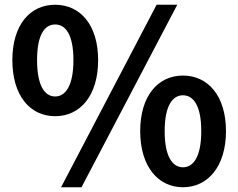

<svg xmlns="http://www.w3.org/2000/svg" viewBox="-20 -774 1002 808"><path d="M212 -285C318 -285 393 -372 393 -521C393 -669 318 -754 212 -754C106 -754 32 -669 32 -521C32 -372 106 -285 212 -285ZM212 -368C169 -368 136 -412 136 -521C136 -630 169 -671 212 -671C255 -671 289 -630 289 -521C289 -412 255 -368 212 -368ZM237 14H323L726 -754H639ZM750 14C855 14 931 -74 931 -222C931 -371 855 -456 750 -456C645 -456 570 -371 570 -222C570 -74 645 14 750 14ZM750 -70C707 -70 673 -113 673 -222C673 -331 707 -373 750 -373C793 -373 827 -331 827 -222C827 -113 793 -70 750 -70Z"/></svg>

Font: Genne Gothic Bold
Style: Regular
Weight: 700
Designer: Ryoko NISHIZUKA (kana & ideographs); Paul D. Hunt (Latin, Greek & Cyrillic); Wenlong ZHANG (bopomofo); Sandoll Communica
Foundry: Adobe Systems Incorporated
Version: Version 1.004;PS 1.004;hotconv 16.6.51;makeotf.lib2.5.65220